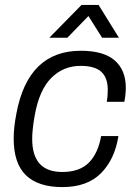

<svg xmlns="http://www.w3.org/2000/svg" viewBox="-20 -743 545 775"><path d="M179.2 -590.8 309.1 -723.1H377.9L460 -590.8H392.1L336.9 -678.2L252 -590.8ZM231.9 12.2Q134.3 12.2 84.7 -35.6Q35.2 -83.5 35.2 -184.1Q35.2 -228 45.9 -283.2Q92.8 -538.1 306.2 -538.1Q398.4 -538.1 443.1 -499Q487.8 -460 487.8 -389.2Q487.8 -362.3 481.9 -332H411.1Q415 -355 415 -379.9Q415 -429.2 388.9 -453.1Q362.8 -477.1 305.2 -477.1Q235.4 -477.1 186.8 -428.2Q138.2 -379.4 120.1 -276.9Q109.9 -218.8 109.9 -182.1Q109.9 -48.8 231 -48.8Q301.3 -48.8 338.6 -86.4Q376 -124 388.2 -193.8H458Q443.4 -100.1 387.7 -43.9Q332 12.2 231.9 12.2Z"/></svg>

Font: Archivo Light
Style: Italic
Weight: 300
Italic angle: -10°
Designer: Hector Gatti
Foundry: Omnibus-Type
Version: Version 2.001